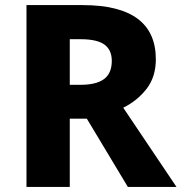

<svg xmlns="http://www.w3.org/2000/svg" viewBox="-20 -734 713 754"><path d="M304 -714Q592 -714 592 -501Q592 -432 555.5 -385Q519 -338 464 -311L673 0H482L321 -268H254V0H84V-714ZM297 -580H254V-401H297Q358 -401 388.5 -423.5Q419 -446 419 -495Q419 -538 390 -559Q361 -580 297 -580Z"/></svg>

Font: Noto Sans Myanmar ExtraBold
Style: Regular
Weight: 800
Designer: Monotype Design Team
Foundry: Monotype Imaging Inc.
Version: Version 2.107; ttfautohint (v1.8.4.7-5d5b)